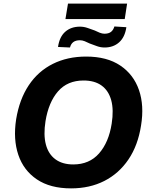

<svg xmlns="http://www.w3.org/2000/svg" viewBox="-20 -1028 835 1059"><path d="M69 -370Q87 -480 138.5 -557.5Q190 -635 271 -675.5Q352 -716 455 -716Q570 -716 643.5 -666.5Q717 -617 746.5 -531.5Q776 -446 758 -336Q741 -226 688.5 -148.5Q636 -71 555.5 -30Q475 11 372 11Q257 11 183.5 -38.5Q110 -88 81 -174Q52 -260 69 -370ZM231 -360Q219 -284 233 -231Q247 -178 285.5 -149.5Q324 -121 384 -121Q473 -121 526.5 -182Q580 -243 596 -346Q608 -422 593.5 -475Q579 -528 540.5 -556Q502 -584 441 -584Q352 -584 300 -524Q248 -464 231 -360ZM341 -923 355 -1008H681L668 -923ZM557 -766Q535 -766 514.5 -773.5Q494 -781 475 -788Q461 -795 447.5 -800.5Q434 -806 421 -806Q398 -806 384.5 -796Q371 -786 366 -766L300 -769Q308 -825 340 -853Q372 -881 421 -881Q442 -881 462.5 -874Q483 -867 502 -860Q516 -853 530 -847.5Q544 -842 556 -842Q579 -842 592 -852Q605 -862 611 -882L677 -878Q669 -823 637 -794.5Q605 -766 557 -766Z"/></svg>

Font: Mulish ExtraLight ExtraBold
Style: Italic
Weight: 800
Italic angle: -9°
Version: Version 3.603